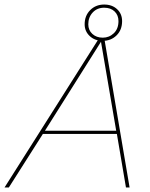

<svg xmlns="http://www.w3.org/2000/svg" viewBox="-66 -826 661 846"><path d="M-46 0 372 -660H393L505 0H489L449 -236H123L-27 0ZM132 -250H446L379 -642ZM393 -806Q428 -806 450 -785.5Q472 -765 472 -733Q472 -694 447.5 -670Q423 -646 387 -646Q352 -646 329.5 -667Q307 -688 307 -719Q307 -757 331.5 -781.5Q356 -806 393 -806ZM393 -792Q362 -792 342.5 -771Q323 -750 323 -719Q323 -693 341 -676.5Q359 -660 387 -660Q415 -660 435.5 -679.5Q456 -699 456 -733Q456 -759 439 -775.5Q422 -792 393 -792Z"/></svg>

Font: Work Sans Thin
Style: Italic
Weight: 250
Italic angle: -13°
Designer: Wei Huang
Foundry: Wei Huang
Version: Version 2.012